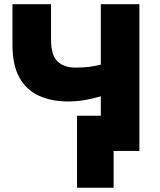

<svg xmlns="http://www.w3.org/2000/svg" viewBox="-20 -720 764 916"><path d="M347.5 175.5V-168H576V0H522V175.5ZM461 0V-260.5Q420.5 -249 383.2 -242.5Q346 -236 305 -236Q225 -236 165.2 -263.5Q105.5 -291 72.5 -350.2Q39.5 -409.5 39.5 -506V-700H223.5V-531Q223.5 -457.5 253.8 -427.5Q284 -397.5 342 -397.5Q377.5 -397.5 405.8 -401.2Q434 -405 461 -411.5V-700H645V0Z"/></svg>

Font: Geologica ExtraBold
Style: Regular
Weight: 800
Designer: Sindre Bremnes, Frode Helland
Foundry: Monokrom Skriftforlag AS
Version: Version 1.010;gftools[0.9.28]